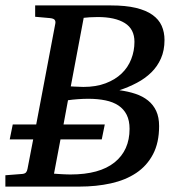

<svg xmlns="http://www.w3.org/2000/svg" viewBox="-35 -691 662 711"><path d="M444.8 -213.9Q444.8 -244.6 434.1 -265.9Q423.3 -287.1 403.6 -300.3Q383.8 -313.5 355.5 -319.3Q327.1 -325.2 292 -325.2Q273.4 -325.2 253.4 -323.7Q233.4 -322.3 216.8 -319.8L200.2 -230H353L341.8 -174.8H189L165 -47.9Q170.9 -47.4 179 -46.9Q187 -46.4 195.3 -45.9Q203.6 -45.4 211.7 -45.2Q219.7 -44.9 226.1 -44.9Q333.5 -44.9 389.2 -89.6Q444.8 -134.3 444.8 -213.9ZM462.9 -536.1Q462.9 -583.5 427 -605.7Q391.1 -627.9 327.1 -627.9Q311.5 -627.9 297.4 -627Q283.2 -626 274.9 -625L227.1 -371.1Q232.4 -370.6 239.3 -370.4Q246.1 -370.1 252.7 -369.9Q259.3 -369.6 264.9 -369.4Q270.5 -369.1 273.9 -369.1Q320.8 -369.1 356.2 -382.6Q391.6 -396 415.3 -418.7Q439 -441.4 450.9 -471.9Q462.9 -502.4 462.9 -536.1ZM574.2 -543Q574.2 -504.4 561 -474.6Q547.9 -444.8 525.1 -422.6Q502.4 -400.4 471.9 -384.3Q441.4 -368.2 407.2 -356.9Q439.9 -352.5 466.8 -343.5Q493.7 -334.5 513.2 -318.8Q532.7 -303.2 543.5 -280Q554.2 -256.8 554.2 -224.1Q554.2 -162.6 531.7 -119.9Q509.3 -77.1 469.5 -50.5Q429.7 -23.9 375.7 -12Q321.8 0 258.8 0H-15.1V-42L47.9 -46.9Q57.1 -47.9 61.3 -52.5Q65.4 -57.1 66.9 -65.9L87.9 -174.8H1L12.2 -230H99.1L169.9 -604Q171.4 -612.3 167.5 -617.4Q163.6 -622.6 149.9 -624L95.2 -628.9V-670.9H376Q430.2 -670.9 468 -661.9Q505.9 -652.8 529.5 -636Q553.2 -619.1 563.7 -595.5Q574.2 -571.8 574.2 -543Z"/></svg>

Font: Charis SIL Am
Style: Italic
Weight: 400
Italic angle: -11°
Foundry: SIL International
Version: Version 5.000